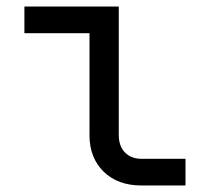

<svg xmlns="http://www.w3.org/2000/svg" viewBox="-20 -570 640 590"><path d="M415 0Q342 0 298.5 -42.5Q255 -85 255 -155V-468H55V-550H345V-155Q345 -121 364 -101.5Q383 -82 415 -82H550V0Z"/></svg>

Font: NKDuy Mono
Style: Regular
Weight: 400
Monospace: yes
Designer: NKDuy
Foundry: NKDuy
Version: Version 2.251; ttfautohint (v1.8.4.7-5d5b)